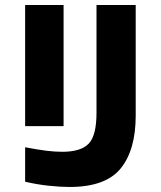

<svg xmlns="http://www.w3.org/2000/svg" viewBox="-20 -734 640 764"><path d="M257 10Q221 10 173.5 5Q126 0 80 -11V-148Q133 -138 166 -134Q199 -130 228 -130Q302 -130 333 -162.5Q364 -195 364 -285V-714H520V-274Q520 -137 460 -63.5Q400 10 257 10ZM80 -232V-714H233V-232Z"/></svg>

Font: Noto Sans Mono ExtraBold
Style: Regular
Weight: 800
Designer: Monotype Design Team
Foundry: Monotype Imaging Inc.
Version: Version 2.014